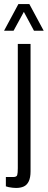

<svg xmlns="http://www.w3.org/2000/svg" viewBox="-35 -743 236 949"><path d="M45 186Q38 186 27.5 185Q17 184 8 182Q-1 180 -6 178V132H30Q47 132 50 122.5Q53 113 53 88V-526H116V104Q116 135 107 153.5Q98 172 82 179Q66 186 45 186ZM-15 -591 56 -723H110L181 -591H133L68 -712H98L32 -591Z"/></svg>

Font: Archivo ExtraCondensed Light
Style: Regular
Weight: 300
Width: 2
Designer: Hector Gatti
Foundry: Omnibus-Type
Version: Version 2.001